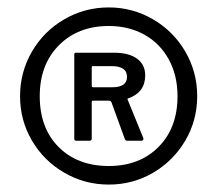

<svg xmlns="http://www.w3.org/2000/svg" viewBox="-20 -772 585 517"><path d="M34 -513Q34 -578 66 -633Q98 -688 153 -720Q208 -752 273 -752Q337 -752 392 -720Q447 -688 479 -633Q511 -578 511 -513Q511 -448 479 -393.5Q447 -339 392.5 -307Q338 -275 273 -275Q208 -275 153 -307Q98 -339 66 -393.5Q34 -448 34 -513ZM458 -513Q458 -569 434.5 -612Q411 -655 369 -678.5Q327 -702 273 -702Q190 -702 138.5 -650Q87 -598 87 -513Q87 -427 138 -376Q189 -325 273 -325Q356 -325 407 -376.5Q458 -428 458 -513ZM361 -393H322Q318 -393 316 -398L280 -497Q279 -498 278 -499.5Q277 -501 271 -501H231Q227 -501 227 -497V-399Q227 -393 221 -393H185Q180 -393 180 -398V-625Q180 -630 184 -630H288Q327 -630 349 -614Q371 -598 371 -569Q371 -523 325 -507Q324 -507 323.5 -505.5Q323 -504 324 -503L366 -400Q367 -398 365.5 -395.5Q364 -393 361 -393ZM322 -565Q322 -594 280 -594H232Q231 -594 229.5 -594Q228 -594 227.5 -593Q227 -592 227 -590V-541Q227 -537 231 -537H282Q322 -537 322 -565Z"/></svg>

Font: Libre Franklin Medium
Style: Regular
Weight: 500
Designer: Pablo Impallari, Rodrigo Fuenzalida
Foundry: Impallari Type
Version: Version 1.002; ttfautohint (v1.5)